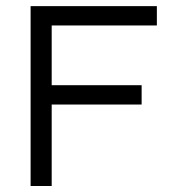

<svg xmlns="http://www.w3.org/2000/svg" viewBox="-20 -620 571 640"><path d="M452.1 -335.9Q377 -335.9 152.3 -335.9Q152.3 -385.7 152.3 -535.2Q240.2 -535.2 502.9 -535.2Q502.9 -550.8 502.9 -599.6Q397.5 -599.6 82 -599.6Q82 -581.1 82 -524.4Q82 -393.6 82 0Q99.6 0 152.3 0Q152.3 -67.4 152.3 -271.5Q226.6 -271.5 452.1 -271.5Q452.1 -287.1 452.1 -335.9Z"/></svg>

Font: TextaAlt
Style: Regular
Weight: 400
Designer: Daniel Hernandez & Miguel Hernandez
Version: Version 1.005;com.myfonts.easy.latinotype.texta.alt-regular.